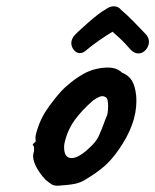

<svg xmlns="http://www.w3.org/2000/svg" viewBox="-20 -598 494 611"><path d="M125 -26Q105 -47 94 -69.5Q83 -92 86 -109Q89 -116 88.5 -123Q88 -130 88 -132Q84 -136 84 -137.5Q84 -139 86 -140.5Q88 -142 89 -144Q95 -144 93 -155Q91 -163 100 -190Q109 -217 123 -240Q134 -258 155.5 -285Q177 -312 194 -326Q244 -369 284 -378Q304 -383 323 -383Q352 -383 368 -367Q390 -358 400 -341Q410 -324 413 -296Q414 -290 414 -276Q414 -202 358 -122Q335 -89 312 -69Q289 -49 256 -29Q238 -17 218 -13Q198 -9 164 -7Q152 -7 145 -11Q138 -15 125 -26ZM318 -225Q324 -234 324 -261Q324 -285 317 -288Q312 -292 305 -292Q296 -292 276 -278Q241 -248 217.5 -215.5Q194 -183 185 -141Q184 -137 184 -129Q184 -95 208 -95Q231 -95 266 -129Q285 -146 293.5 -163.5Q302 -181 318 -225ZM234 -429Q223 -429 215 -439Q207 -449 207 -461Q207 -472 215 -483Q223 -493 260 -525.5Q297 -558 316 -568Q329 -578 342 -578Q357 -578 366 -566Q382 -553 408 -526.5Q434 -500 445 -488Q454 -478 454 -465Q454 -451 444 -439.5Q434 -428 421 -428Q405 -428 392 -444Q372 -468 338 -497Q321 -487 296.5 -470Q272 -453 258 -441Q246 -429 234 -429Z"/></svg>

Font: Caveat
Style: Bold
Weight: 700
Designer: Pablo Impallari
Foundry: Pablo Impallari
Version: Version 1.500; ttfautohint (v1.6)